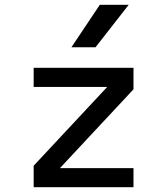

<svg xmlns="http://www.w3.org/2000/svg" viewBox="-20 -784 700 804"><path d="M231 -80 539 -410V-500H121V-420H429L121 -90V0H539V-80ZM279 -586H380L519 -764H398Z"/></svg>

Font: Uncut Plan8
Style: Regular
Weight: 400
Designer: Kasper Nordkvist
Foundry: UNCUT.wtf
Version: Version 1.002;Glyphs 3.1.2 (3151)